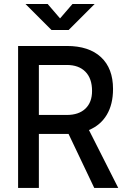

<svg xmlns="http://www.w3.org/2000/svg" viewBox="-20 -918 626 938"><path d="M68.4 0V-693.4H306.6Q414.6 -693.4 473.4 -638.7Q532.2 -584 532.2 -483.4Q532.2 -408.7 502 -357.7Q471.7 -306.6 414.6 -282.7L557.6 0H440.4L314.9 -263.7Q310.5 -263.7 306.6 -263.7H169.9V0ZM169.9 -356.4H306.6Q364.7 -356.4 397.2 -387.2Q429.7 -418 429.7 -473.6Q429.7 -534.7 397.2 -567.6Q364.7 -600.6 306.6 -600.6H169.9ZM231.4 -771.5 104.5 -898.4H212.9L273.4 -828.1L334 -898.4H442.4L315.4 -771.5Z"/></svg>

Font: Cascadia Code NF
Style: Regular
Weight: 400
Monospace: yes
Designer: Aaron Bell
Foundry: Saja Typeworks
Version: Version 2404.023; ttfautohint (v1.8.4)